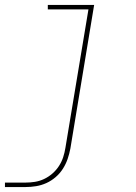

<svg xmlns="http://www.w3.org/2000/svg" viewBox="-27 -540 547 775"><path d="M-7 215V197H76Q95 197 114 194Q133 191 151 182.5Q169 174 184.5 160.5Q200 147 211 130Q222 113 228 94.5Q234 76 237 57L330 -502H166V-520H353L257 60Q253 81 246 101.5Q239 122 227 141Q215 160 197.5 175Q180 190 160 199Q140 208 118.5 211.5Q97 215 76 215Z"/></svg>

Font: Iosevka SS04 Thin
Style: Italic
Weight: 100
Italic angle: -9°
Monospace: yes
Designer: Belleve Invis
Foundry: Belleve Invis
Version: Version 19.0.0; ttfautohint (v1.8.4)